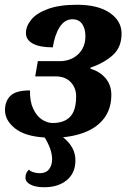

<svg xmlns="http://www.w3.org/2000/svg" viewBox="-20 -569 532 807"><path d="M87 178Q87 156 102 144Q106 150 119 154.5Q132 159 147 159Q173 159 186 142.5Q199 126 199 100Q199 60 168 9Q85 4 43 -29.5Q1 -63 1 -106Q1 -144 24 -166.5Q47 -189 106 -189Q105 -143 119.5 -112Q134 -81 156.5 -66.5Q179 -52 201 -52Q250 -52 275 -78.5Q300 -105 300 -164Q300 -200 277 -224Q254 -248 213 -248H128L139 -312H231Q278 -312 308.5 -341Q339 -370 339 -417Q339 -448 325.5 -468Q312 -488 284 -488Q252 -488 231 -455.5Q210 -423 202 -370Q146 -370 117.5 -386Q89 -402 89 -430Q89 -459 111.5 -486.5Q134 -514 182 -531.5Q230 -549 303 -549Q392 -549 441.5 -515Q491 -481 491 -428Q491 -371 455 -338Q419 -305 361 -285L360 -280Q399 -269 423.5 -240.5Q448 -212 448 -170Q448 -94 395.5 -48Q343 -2 245 8Q297 49 297 105Q297 158 261 188Q225 218 166 218Q130 218 108.5 207Q87 196 87 178Z"/></svg>

Font: Noto Serif NarrowExtraBold
Style: Italic
Weight: 800
Width: 4
Italic angle: -12°
Designer: Monotype Design Team
Foundry: Monotype Imaging Inc.
Version: Version 1.001